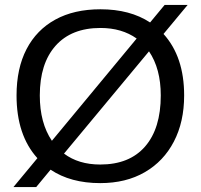

<svg xmlns="http://www.w3.org/2000/svg" viewBox="-20 -736 818 782"><path d="M730 -347.2Q730 -239.7 688.2 -159.4Q646.5 -79.1 569.8 -34.7Q493.2 9.8 388.2 9.8Q267.6 9.8 186 -44.9L127.4 25.9H34.7L132.3 -91.8Q47.4 -185.5 47.4 -347.2Q47.4 -457.5 88.1 -535.9Q128.9 -614.3 205.3 -656.2Q281.7 -698.2 389.2 -698.2Q509.8 -698.2 591.3 -644.5L650.4 -715.8H744.1L646 -597.7Q730 -504.9 730 -347.2ZM142.1 -347.2Q142.1 -235.4 191.4 -162.6L536.6 -579.1Q476.1 -622.1 389.2 -622.1Q271 -622.1 206.5 -549.8Q142.1 -477.5 142.1 -347.2ZM634.8 -347.2Q634.8 -456.1 586.9 -526.9L240.7 -110.4Q299.8 -65.9 388.2 -65.9Q507.3 -65.9 571 -139.4Q634.8 -212.9 634.8 -347.2Z"/></svg>

Font: Arimo
Style: Regular
Weight: 400
Designer: Steve Matteson
Foundry: Monotype Imaging Inc.
Version: Version 1.33